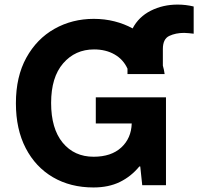

<svg xmlns="http://www.w3.org/2000/svg" viewBox="-20 -820 877 850"><path d="M393.8 9.9Q291.9 9.9 214.5 -35.3Q137.1 -80.6 93.8 -164.2Q50.4 -247.9 50.4 -362.9Q50.4 -480.8 96.6 -564.5Q142.8 -648.1 221.1 -692.3Q299.4 -736.5 395.2 -736.5Q443.2 -736.5 486.7 -725.5Q530.2 -714.5 567.1 -694.2Q594.1 -745.7 647.7 -772.7Q701.3 -799.7 766.3 -799.7Q802.9 -799.7 837.4 -791.2V-670.8Q827.1 -671.9 816.4 -673.1Q805.8 -674.4 795.1 -674.4Q757.8 -674.4 729.4 -661Q701 -647.7 701 -603V-529.5Q706.3 -511.4 708.8 -492.2H544.4V-516Q525.9 -556.8 487.2 -579Q448.5 -601.2 396.3 -601.2Q312.9 -601.2 259.6 -539.6Q206.3 -478 206.3 -364.3Q206.3 -250.4 257.6 -188.2Q308.9 -126.1 394.5 -126.1Q472.3 -126.1 516.7 -166.9Q561.1 -207.7 563.2 -273.4H404.1V-389.2H714.8V0H609.7L600.9 -83.1H596.9Q560.4 -38.7 510.7 -14.4Q460.9 9.9 393.8 9.9Z"/></svg>

Font: Inter Zeller
Style: Bold
Weight: 700
Designer: Rasmus Andersson; Joe Bland
Foundry: zeller
Version: Version 3.015;git-dec3a8cb1